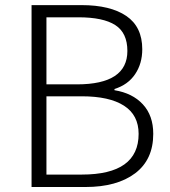

<svg xmlns="http://www.w3.org/2000/svg" viewBox="-20 -749 682 769"><path d="M106.4 0V-728.5H306.6Q421.9 -728.5 485.8 -685.1Q549.8 -641.6 549.8 -551.8Q549.8 -494.1 521 -451.7Q492.2 -409.2 438.5 -392.6V-387.7Q510.7 -376 552.2 -331.1Q593.8 -286.1 593.8 -212.9Q593.8 -109.4 521 -54.7Q448.2 0 322.3 0ZM166 -411.1H288.1Q490.2 -411.1 490.2 -544.9Q490.2 -617.2 441.9 -648.4Q393.6 -679.7 293.9 -679.7H166ZM166 -49.8H307.6Q535.2 -49.8 535.2 -212.9Q535.2 -288.1 476.6 -325.7Q418 -363.3 307.6 -363.3H166Z"/></svg>

Font: Bpmf Zihi Sans Light
Style: Light
Weight: 300
Foundry: But Ko
Version: Version 1.320